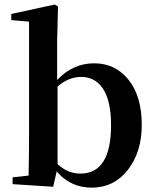

<svg xmlns="http://www.w3.org/2000/svg" viewBox="-20 -820 691 855"><path d="M388.7 15.6Q293.9 15.6 232.4 -56.6L216.8 11.7L36.1 0V-30.3L107.4 -38.1Q109.4 -151.4 109.4 -229.5V-723.6L30.3 -730.5V-757.8L223.6 -799.8L238.3 -791L234.4 -635.7V-463.9Q304.7 -538.1 399.4 -538.1Q492.2 -538.1 550.8 -466.8Q611.3 -392.6 611.3 -264.6Q611.3 -142.6 549.3 -63.5Q487.3 15.6 388.7 15.6ZM337.9 -46.9Q474.6 -46.9 474.6 -263.7Q474.6 -371.1 437.5 -426.8Q402.3 -477.5 341.8 -477.5Q285.2 -477.5 236.3 -434.6V-88.9Q282.2 -46.9 337.9 -46.9Z"/></svg>

Font: Bpmf GenRyu Min B
Style: B
Weight: 700
Foundry: But Ko
Version: Version 1.320